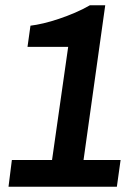

<svg xmlns="http://www.w3.org/2000/svg" viewBox="-20 -706 496 726"><path d="M176.8 -101.1 237.8 -528.8H84L95.2 -608.9Q116.2 -611.3 144.3 -617.9Q172.4 -624.5 202.9 -634.8Q233.4 -645 263.7 -658Q293.9 -670.9 319.8 -686H377.9L295.9 -101.1H436L421.9 0H12.2L24.9 -101.1Z"/></svg>

Font: Archivo Narrow
Style: Bold Italic
Weight: 700
Italic angle: -8°
Designer: Hector Gatti
Foundry: Hector Gatti
Version: 1.002; ttfautohint (v0.8)